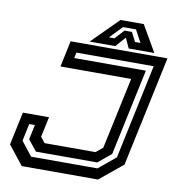

<svg xmlns="http://www.w3.org/2000/svg" viewBox="-92 -941 943 1023"><g transform="rotate(10 379.5 -429.0)"><path d="M94 0 12.5 -103 50.5 -281.5H192L168.5 -172L192.5 -141.5H468L505 -172L587.5 -558.5H205L235 -700H759L632 -103L506.5 0ZM134.5 -58H493.5L585.5 -134L694 -646H276L269.5 -615.5H657L557.5 -147.5L486.5 -89H155L108 -147.5L125 -227.5H94.5L74.5 -134ZM477 -858H603L685 -716H546.5L521.5 -770L473.5 -716H335ZM497 -823 432 -756H462L508 -806H548L573.5 -756H603L567 -823Z"/></g></svg>

Font: Tourney Expanded SemiBold
Style: Italic
Weight: 600
Width: 7
Italic angle: -12°
Designer: Tyler Finck
Foundry: Etcetera Type Co
Version: Version 1.010; ttfautohint (v1.8.3)